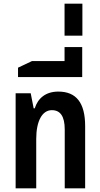

<svg xmlns="http://www.w3.org/2000/svg" viewBox="-20 -1024 544 1044"><path d="M65 0H177V-269C177 -365 209 -425 262 -425C307 -425 332 -393 332 -320V0H443V-338C443 -466 394 -526 297 -526C229 -526 186 -490 169 -435H163L147 -517H65Z M78 -605H427V-768H331V-692H154L78 -656Z M331 -830H428V-1004H331Z"/></svg>

Font: Noto Sans Thai UI ExtCond SemBd
Style: Regular
Weight: 600
Width: 2
Designer: Monotype Design Team
Foundry: Monotype Imaging Inc.
Version: Version 2.000